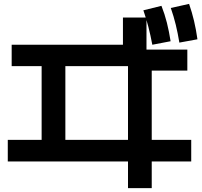

<svg xmlns="http://www.w3.org/2000/svg" viewBox="-20 -875 1040 987"><path d="M638 92V-45H20V-156H194V-535H40V-645H612V-785H733V-620H943V-512H760V-156H963V-45H760V92ZM316 -156H638V-535H316ZM763 -645Q754 -693 743 -736Q732 -779 717 -822L810 -845Q827 -802 838 -758Q849 -714 857 -663ZM902 -656Q894 -705 883.5 -748Q873 -791 858 -834L952 -855Q967 -812 977.5 -767.5Q988 -723 995 -673Z"/></svg>

Font: M PLUS 1 SemiBold
Style: Regular
Weight: 600
Designer: Coji Morishita
Foundry: UNDERFOREST DESIGN
Version: Version 1.001